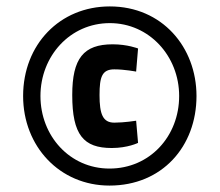

<svg xmlns="http://www.w3.org/2000/svg" viewBox="-20 -733 684 598"><path d="M404 -357C404 -357 367 -351 336 -351C300 -351 290 -378 290 -437C290 -494 298 -517 336 -517C368 -517 404 -510 404 -510L410 -582C410 -582 377 -595 331 -595C240 -595 205 -551 205 -437C205 -313 240 -272 328 -272C378 -272 410 -288 410 -288L404 -357ZM106 -434C106 -558 198 -661 322 -661C445 -661 538 -558 538 -434C538 -309 447 -208 321 -208C197 -208 106 -310 106 -434ZM52 -434C52 -277 166 -155 321 -155C485 -155 592 -277 592 -434C592 -586 485 -713 322 -713C166 -713 52 -594 52 -434Z"/></svg>

Font: RazerF5 SemiBold
Style: Regular
Weight: 600
Foundry: Razer Inc.
Version: Version 2